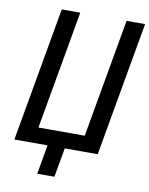

<svg xmlns="http://www.w3.org/2000/svg" viewBox="-95 -794 794 1021"><g transform="rotate(10 302.0 -283.5)"><path d="M26.5 0 154.5 -725H254.5L141.5 -85H391.5L504.5 -725H604.5L476.5 0H298.5L270.5 158H178L205.5 0Z"/></g></svg>

Font: JuliaMono SemiBoldItalic
Style: Regular
Weight: 600
Italic angle: -9°
Monospace: yes
Designer: cormullion
Foundry: corm
Version: Version 0.049; ttfautohint (v1.8.4)